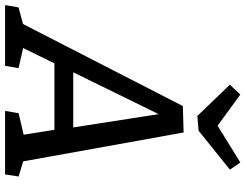

<svg xmlns="http://www.w3.org/2000/svg" viewBox="-161 -840 965 755"><g transform="rotate(90 321.5 -462.5)"><path d="M-36 0 -27 -53 59 -76 30 -54 361 -699 465 -702 582 -52 560 -77 638 -53 630 0H380L389 -53L482 -75L476 -59L452 -209L461 -194H183L200 -208L127 -59L124 -73L212 -53L203 0ZM220 -251 214 -268H456L448 -249L387 -642L411 -641ZM583 -925 611 -884 458 -761 400 -756 277 -884 316 -925 468 -814H403Z"/></g></svg>

Font: Bitter Thin Medium
Style: Italic
Weight: 500
Italic angle: -9°
Version: Version 3.021